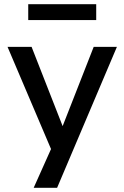

<svg xmlns="http://www.w3.org/2000/svg" viewBox="-20 -718 594 918"><path d="M141 180 239 -39V30L16 -494H131L285 -101H274L428 -494H539L253 180ZM115 -622V-698H440V-622Z"/></svg>

Font: Nunito Sans 9pt SemiBold
Style: Regular
Weight: 600
Version: Version 3.101;gftools[0.9.27]